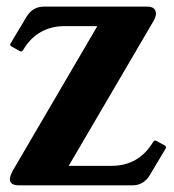

<svg xmlns="http://www.w3.org/2000/svg" viewBox="-20 -557 524 577"><path d="M37.6 0Q9.8 0 9.8 -18.6Q9.8 -29.3 20 -46.9L272.5 -478.5H175.3Q92.3 -478.5 49.8 -407.2Q46.9 -402.3 43.5 -402.3Q42 -402.3 40 -403.3L15.1 -417Q10.7 -419.4 10.7 -422.9Q10.7 -424.8 11.7 -426.3L59.6 -506.3Q78.1 -537.1 111.8 -537.1H421.9Q448.7 -537.1 448.7 -515.6Q448.7 -506.3 440.4 -492.2L186.5 -58.6H314.5Q397 -58.6 439.9 -129.9Q442.9 -134.8 446.3 -134.8Q447.8 -134.8 449.7 -133.8L474.6 -120.1Q479 -117.7 479 -114.3Q479 -112.3 478 -110.8L430.2 -30.8Q411.6 0 377.9 0Z"/></svg>

Font: Simply Serif
Style: Bold
Weight: 700
Designer: Wojciech Kalinowski "wmk69" (wmk69@o2.pl)
Foundry: Wojciech Kalinowski "wmk69" (wmk69@o2.pl)
Version: Version 1.0.0; 2022-02-18